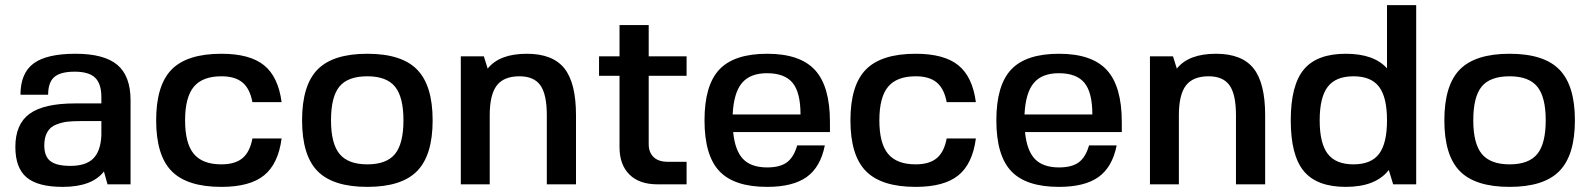

<svg xmlns="http://www.w3.org/2000/svg" viewBox="-20 -720 6212 750"><path d="M386 -50Q339 10 225 10Q128 10 84 -27Q40 -64 40 -146Q40 -235 95.5 -275.5Q151 -316 273 -316H376V-340Q376 -393 351.5 -416.5Q327 -440 272 -440Q216 -440 192 -419Q168 -398 168 -350H60Q60 -434 111 -472Q162 -510 275 -510Q387 -510 438.5 -466.5Q490 -423 490 -328V0H400ZM376 -247H295Q263 -247 242 -244.5Q221 -242 198.5 -233Q176 -224 164.5 -203.5Q153 -183 153 -152Q153 -109 177 -90.5Q201 -72 255 -72Q315 -72 344 -100.5Q373 -129 376 -191Z M966 -179H1080Q1067 -80 1011.5 -35Q956 10 845 10Q711 10 650.5 -51.5Q590 -113 590 -250Q590 -387 650.5 -448.5Q711 -510 845 -510Q956 -510 1011.5 -465Q1067 -420 1080 -321H966Q956 -374 927 -398Q898 -422 845 -422Q771 -422 737 -381Q703 -340 703 -250Q703 -160 737 -119Q771 -78 845 -78Q898 -78 927 -102Q956 -126 966 -179Z M1220.5 -448.5Q1281 -510 1415 -510Q1549 -510 1609.5 -448Q1670 -386 1670 -250Q1670 -114 1609.5 -52Q1549 10 1415 10Q1281 10 1220.5 -51.5Q1160 -113 1160 -250Q1160 -387 1220.5 -448.5ZM1273 -250Q1273 -159 1306.5 -118.5Q1340 -78 1415 -78Q1490 -78 1523 -118.5Q1556 -159 1556 -250Q1556 -341 1523 -381.5Q1490 -422 1415 -422Q1339 -422 1306 -382Q1273 -342 1273 -250Z M1885 -452Q1931 -510 2038 -510Q2139 -510 2184.5 -453Q2230 -396 2230 -270V0H2116V-270Q2116 -351 2091 -386.5Q2066 -422 2009 -422Q1948 -422 1920.5 -386Q1893 -350 1893 -270V0H1780V-500H1870Z M2514 -157Q2514 -125 2533 -106.5Q2552 -88 2589 -88H2662V0H2548Q2477 0 2438.5 -38.5Q2400 -77 2400 -145V-424H2320V-500H2400V-622H2514V-500H2662V-424H2514Z M3222 -204H2844Q2851 -132 2882.5 -99Q2914 -66 2977 -66Q3027 -66 3054 -86Q3081 -106 3094 -152H3202Q3185 -67 3131 -28.5Q3077 10 2977 10Q2848 10 2790 -51.5Q2732 -113 2732 -250Q2732 -387 2790 -448.5Q2848 -510 2977 -510Q3105 -510 3163.5 -446.5Q3222 -383 3222 -243ZM2976 -434Q2910 -434 2878 -395.5Q2846 -357 2842 -273H3107Q3107 -359 3076 -396.5Q3045 -434 2976 -434Z M3678 -179H3792Q3779 -80 3723.5 -35Q3668 10 3557 10Q3423 10 3362.5 -51.5Q3302 -113 3302 -250Q3302 -387 3362.5 -448.5Q3423 -510 3557 -510Q3668 -510 3723.5 -465Q3779 -420 3792 -321H3678Q3668 -374 3639 -398Q3610 -422 3557 -422Q3483 -422 3449 -381Q3415 -340 3415 -250Q3415 -160 3449 -119Q3483 -78 3557 -78Q3610 -78 3639 -102Q3668 -126 3678 -179Z M4362 -204H3984Q3991 -132 4022.5 -99Q4054 -66 4117 -66Q4167 -66 4194 -86Q4221 -106 4234 -152H4342Q4325 -67 4271 -28.5Q4217 10 4117 10Q3988 10 3930 -51.5Q3872 -113 3872 -250Q3872 -387 3930 -448.5Q3988 -510 4117 -510Q4245 -510 4303.5 -446.5Q4362 -383 4362 -243ZM4116 -434Q4050 -434 4018 -395.5Q3986 -357 3982 -273H4247Q4247 -359 4216 -396.5Q4185 -434 4116 -434Z M4577 -452Q4623 -510 4730 -510Q4831 -510 4876.5 -453Q4922 -396 4922 -270V0H4808V-270Q4808 -351 4783 -386.5Q4758 -422 4701 -422Q4640 -422 4612.5 -386Q4585 -350 4585 -270V0H4472V-500H4562Z M5405 -56Q5354 10 5237 10Q5124 10 5073 -51.5Q5022 -113 5022 -250Q5022 -387 5073 -448.5Q5124 -510 5237 -510Q5347 -510 5398 -453V-700H5512V0H5422ZM5166.5 -119Q5198 -78 5267 -78Q5336 -78 5367 -119Q5398 -160 5398 -250Q5398 -340 5367 -381Q5336 -422 5267 -422Q5198 -422 5166.5 -381Q5135 -340 5135 -250Q5135 -160 5166.5 -119Z M5682.5 -448.5Q5743 -510 5877 -510Q6011 -510 6071.5 -448Q6132 -386 6132 -250Q6132 -114 6071.5 -52Q6011 10 5877 10Q5743 10 5682.5 -51.5Q5622 -113 5622 -250Q5622 -387 5682.5 -448.5ZM5735 -250Q5735 -159 5768.5 -118.5Q5802 -78 5877 -78Q5952 -78 5985 -118.5Q6018 -159 6018 -250Q6018 -341 5985 -381.5Q5952 -422 5877 -422Q5801 -422 5768 -382Q5735 -342 5735 -250Z"/></svg>

Font: Fivo Sans Med
Style: Regular
Weight: 450
Designer: Alexander Slobzheninov
Foundry: Alexander Slobzheninov
Version: 1.0